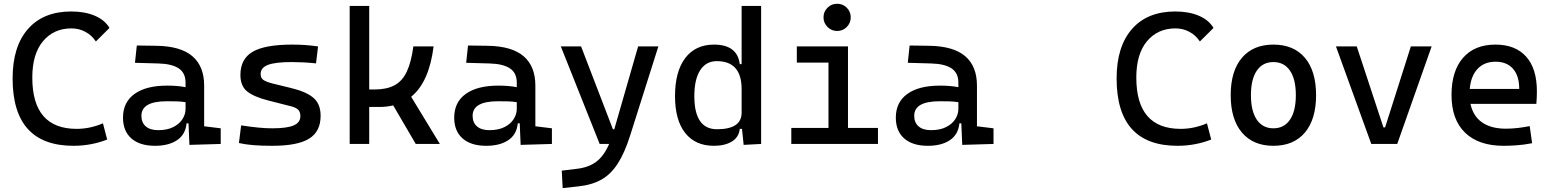

<svg xmlns="http://www.w3.org/2000/svg" viewBox="-20 -764 8243 1019"><path d="M370.1 9.8Q46.9 9.8 46.9 -347.7Q46.9 -517.1 128.4 -610.1Q210 -703.1 358.4 -703.1Q430.2 -703.1 483.4 -680.4Q536.6 -657.7 561 -615.7L488.8 -543.9Q466.8 -577.1 432.9 -595.2Q398.9 -613.3 359.4 -613.3Q265.1 -613.3 208.3 -545.4Q151.4 -477.5 151.4 -352.5Q151.4 -80.1 386.7 -80.1Q457.5 -80.1 526.4 -109.4L548.8 -23.4Q463.9 9.8 370.1 9.8Z M802.7 9.8Q721.7 9.8 677.2 -29.3Q632.8 -68.4 632.8 -139.6Q632.8 -221.7 694.1 -265.6Q755.4 -309.6 867.2 -309.6Q922.9 -309.6 964.8 -301.3V-325.2Q964.8 -377 928.5 -401.1Q892.1 -425.3 820.3 -427.2L696.3 -430.7L706.1 -522.5L810.5 -521Q939 -519 1001.2 -465.6Q1063.5 -412.1 1063.5 -309.6V-93.8L1151.4 -83V0L985.4 4.9L980.5 -109.4H970.2Q964.4 -49.8 919.7 -20Q875 9.8 802.7 9.8ZM819.3 -73.2Q867.7 -73.2 900.1 -89.8Q932.6 -106.4 948.7 -132.3Q964.8 -158.2 964.8 -185.5V-221.7Q939.9 -225.6 915.3 -226.1Q890.6 -226.6 865.2 -226.6Q730.5 -226.6 730.5 -149.4Q730.5 -113.3 753.7 -93.3Q776.9 -73.2 819.3 -73.2Z M1424.8 9.8Q1366.2 9.8 1324.5 6.3Q1282.7 2.9 1248 -4.9L1259.8 -98.6Q1311 -90.8 1350.3 -86.9Q1389.6 -83 1424.8 -83Q1503.4 -83 1538.8 -98.4Q1574.2 -113.8 1574.2 -147.5Q1574.2 -170.9 1561.8 -182.4Q1549.3 -193.8 1523.4 -200.2L1404.3 -230.5Q1327.6 -250 1291.7 -278.8Q1255.9 -307.6 1255.9 -366.2Q1255.9 -451.2 1321 -489.3Q1386.2 -527.3 1531.2 -527.3Q1602.5 -527.3 1668 -517.6L1657.2 -427.7Q1617.7 -431.6 1587.4 -433.1Q1557.1 -434.6 1528.3 -434.6Q1441.4 -434.6 1402.3 -419.7Q1363.3 -404.8 1363.3 -371.1Q1363.3 -348.6 1379.4 -338.6Q1395.5 -328.6 1428.7 -320.3L1524.4 -296.9Q1606 -277.3 1643.8 -244.6Q1681.6 -211.9 1681.6 -149.4Q1681.6 -65.9 1620.6 -28.1Q1559.6 9.8 1424.8 9.8Z M1835.9 0V-732.4H1939.5V-289.1H1967.8Q2032.2 -289.1 2073.7 -311.3Q2115.2 -333.5 2138.9 -383.8Q2162.6 -434.1 2173.8 -517.6H2281.2Q2257.3 -327.1 2162.1 -250.5L2314.5 0H2186.5L2066.9 -204.6Q2032.2 -196.3 1992.2 -196.3H1939.5V0Z M2560.5 9.8Q2479.5 9.8 2435.1 -29.3Q2390.6 -68.4 2390.6 -139.6Q2390.6 -221.7 2451.9 -265.6Q2513.2 -309.6 2625 -309.6Q2680.7 -309.6 2722.7 -301.3V-325.2Q2722.7 -377 2686.3 -401.1Q2649.9 -425.3 2578.1 -427.2L2454.1 -430.7L2463.9 -522.5L2568.4 -521Q2696.8 -519 2759 -465.6Q2821.3 -412.1 2821.3 -309.6V-93.8L2909.2 -83V0L2743.2 4.9L2738.3 -109.4H2728Q2722.2 -49.8 2677.5 -20Q2632.8 9.8 2560.5 9.8ZM2577.1 -73.2Q2625.5 -73.2 2658 -89.8Q2690.4 -106.4 2706.5 -132.3Q2722.7 -158.2 2722.7 -185.5V-221.7Q2697.8 -225.6 2673.1 -226.1Q2648.4 -226.6 2623 -226.6Q2488.3 -226.6 2488.3 -149.4Q2488.3 -113.3 2511.5 -93.3Q2534.7 -73.2 2577.1 -73.2Z M3162.6 0 2956.5 -517.6H3064L3232.9 -78.1H3240.2L3366.7 -517.6H3474.1L3324.7 -45.9Q3295.4 46.9 3259 103.5Q3222.7 160.2 3173.1 188.5Q3123.5 216.8 3054.2 224.6L2966.3 234.4L2961.4 141.6L3042.5 131.8Q3104.5 124.5 3144.8 94.2Q3185.1 64 3212.9 0Z M3768.6 9.8Q3670.4 9.8 3616.5 -58.3Q3562.5 -126.5 3562.5 -253.9Q3562.5 -384.3 3616.7 -455.8Q3670.9 -527.3 3769.5 -527.3Q3893.1 -527.3 3906.2 -423.8H3916V-732.4H4019.5V0L3926.8 4.9L3918 -80.1H3906.2Q3901.4 -35.6 3864.3 -12.9Q3827.1 9.8 3768.6 9.8ZM3665 -253.9Q3665 -78.1 3785.2 -78.1Q3916 -78.1 3916 -166V-291Q3916 -439.5 3784.2 -439.5Q3727.1 -439.5 3696 -391.1Q3665 -342.8 3665 -253.9Z M4422.9 -599.6Q4393.1 -599.6 4371.8 -620.8Q4350.6 -642.1 4350.6 -671.9Q4350.6 -702.1 4371.8 -723.1Q4393.1 -744.1 4422.9 -744.1Q4453.1 -744.1 4474.1 -723.1Q4495.1 -702.1 4495.1 -671.9Q4495.1 -642.1 4474.1 -620.8Q4453.1 -599.6 4422.9 -599.6ZM4179.7 0V-85H4377V-431.6H4209V-517.6H4480.5V-85H4639.6V0Z M4904.3 9.8Q4823.2 9.8 4778.8 -29.3Q4734.4 -68.4 4734.4 -139.6Q4734.4 -221.7 4795.7 -265.6Q4856.9 -309.6 4968.8 -309.6Q5024.4 -309.6 5066.4 -301.3V-325.2Q5066.4 -377 5030 -401.1Q4993.7 -425.3 4921.9 -427.2L4797.9 -430.7L4807.6 -522.5L4912.1 -521Q5040.5 -519 5102.8 -465.6Q5165 -412.1 5165 -309.6V-93.8L5252.9 -83V0L5086.9 4.9L5082 -109.4H5071.8Q5065.9 -49.8 5021.2 -20Q4976.6 9.8 4904.3 9.8ZM4920.9 -73.2Q4969.2 -73.2 5001.7 -89.8Q5034.2 -106.4 5050.3 -132.3Q5066.4 -158.2 5066.4 -185.5V-221.7Q5041.5 -225.6 5016.8 -226.1Q4992.2 -226.6 4966.8 -226.6Q4832 -226.6 4832 -149.4Q4832 -113.3 4855.2 -93.3Q4878.4 -73.2 4920.9 -73.2Z M6229.5 9.8Q5906.2 9.8 5906.2 -347.7Q5906.2 -517.1 5987.8 -610.1Q6069.3 -703.1 6217.8 -703.1Q6289.6 -703.1 6342.8 -680.4Q6396 -657.7 6420.4 -615.7L6348.1 -543.9Q6326.2 -577.1 6292.2 -595.2Q6258.3 -613.3 6218.8 -613.3Q6124.5 -613.3 6067.6 -545.4Q6010.7 -477.5 6010.7 -352.5Q6010.7 -80.1 6246.1 -80.1Q6316.9 -80.1 6385.7 -109.4L6408.2 -23.4Q6323.2 9.8 6229.5 9.8Z M6738.3 9.8Q6630.9 9.8 6571.3 -60.5Q6511.7 -130.9 6511.7 -258.8Q6511.7 -387.2 6571.3 -457.3Q6630.9 -527.3 6738.3 -527.3Q6846.2 -527.3 6905.5 -457.3Q6964.8 -387.2 6964.8 -258.8Q6964.8 -130.9 6905.5 -60.5Q6846.2 9.8 6738.3 9.8ZM6738.3 -83Q6795.4 -83 6826.4 -128.9Q6857.4 -174.8 6857.4 -258.8Q6857.4 -343.3 6826.4 -388.9Q6795.4 -434.6 6738.3 -434.6Q6681.2 -434.6 6650.1 -388.9Q6619.1 -343.3 6619.1 -258.8Q6619.1 -174.8 6650.1 -128.9Q6681.2 -83 6738.3 -83Z M7257.8 0 7070.3 -517.6H7180.7L7322.3 -87.9H7331.1L7467.8 -517.6H7578.1L7395.5 0Z M7960 9.8Q7827.6 9.8 7755.6 -59.8Q7683.6 -129.4 7683.6 -259.8Q7683.6 -386.7 7744.6 -457Q7805.7 -527.3 7917 -527.3Q8022 -527.3 8079.3 -463.9Q8136.7 -400.4 8136.7 -279.3Q8136.7 -243.7 8133.8 -212.9H7784.2Q7797.9 -147.9 7845.7 -114.5Q7893.6 -81.1 7971.7 -81.1Q8003.9 -81.1 8035.2 -84.7Q8066.4 -88.4 8098.6 -94.7L8111.3 -3.9Q8065.4 4.9 8027.3 7.3Q7989.3 9.8 7960 9.8ZM7918 -436.5Q7857.9 -436.5 7822.3 -398.9Q7786.6 -361.3 7780.3 -292H8043Q8043 -361.8 8009.8 -399.2Q7976.6 -436.5 7918 -436.5Z"/></svg>

Font: Caskaydia Cove
Style: Regular
Weight: 400
Monospace: yes
Designer: Aaron Bell
Foundry: Saja Typeworks
Version: Version 4.300; ttfautohint (v1.8.3)